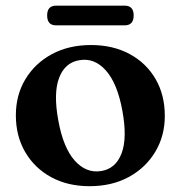

<svg xmlns="http://www.w3.org/2000/svg" viewBox="-20 -645 638 678"><path d="M301.5 -486Q379 -486 437.8 -454.2Q496.5 -422.5 529.2 -366.2Q562 -310 562 -235.5Q562 -165 528.2 -108.8Q494.5 -52.5 434.8 -20Q375 12.5 296.5 12.5Q219 12.5 160.5 -19.5Q102 -51.5 69 -108Q36 -164.5 36 -238Q36 -309.5 69.8 -365.5Q103.5 -421.5 163.2 -453.8Q223 -486 301.5 -486ZM337 -41Q388.5 -49 409.2 -103.2Q430 -157.5 412 -254.5Q394.5 -350.5 354 -396Q313.5 -441.5 261 -432.5Q209.5 -424.5 188.8 -370.2Q168 -316 186 -219Q203.5 -123 244 -77.8Q284.5 -32.5 337 -41ZM146.5 -590.5Q146.5 -625 178 -625H420.5Q452 -625 452 -590.5Q452 -555.5 420.5 -555.5H178Q146.5 -555.5 146.5 -590.5Z"/></svg>

Font: Fraunces 9pt SemiBold
Style: Regular
Weight: 600
Version: Version 1.000;[b76b70a41]